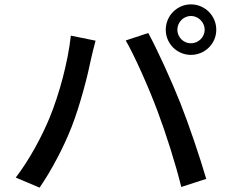

<svg xmlns="http://www.w3.org/2000/svg" viewBox="-20 -843 1040 878"><path d="M791 -707C791 -741 819 -770 853 -770C887 -770 916 -741 916 -707C916 -673 887 -645 853 -645C819 -645 791 -673 791 -707ZM738 -707C738 -643 790 -592 853 -592C917 -592 969 -643 969 -707C969 -771 917 -823 853 -823C790 -823 738 -771 738 -707ZM207 -305C172 -220 115 -113 52 -31L161 15C215 -63 272 -171 308 -264C347 -363 383 -506 396 -572C401 -594 410 -632 417 -657L304 -680C291 -560 251 -412 207 -305ZM700 -336C740 -229 782 -97 809 12L923 -25C896 -119 843 -275 805 -371C765 -472 699 -617 658 -692L555 -658C598 -583 661 -440 700 -336Z"/></svg>

Font: ChiuKong Gothic CL Medium
Style: Regular
Weight: 500
Designer: Ryoko NISHIZUKA 西塚涼子 (kana, bopomofo & ideographs); Paul D. Hunt (Latin, Greek & Cyrillic); Sandoll Communications 산돌커뮤니
Foundry: Adobe
Version: Version 1.300